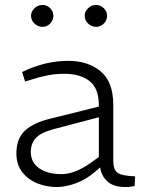

<svg xmlns="http://www.w3.org/2000/svg" viewBox="-20 -746 571 773"><path d="M208 7Q168 7 131 -7.5Q94 -22 70 -52.5Q46 -83 46 -128Q46 -189 81.5 -221Q117 -253 182 -268L378 -317V-322Q378 -390 340.5 -419.5Q303 -449 239 -449Q203 -449 169 -442Q135 -435 108 -426L81 -418L69 -456L93 -467Q133 -484 173.5 -492.5Q214 -501 255 -501Q335 -501 385.5 -458.5Q436 -416 436 -324V-98Q436 -64 452.5 -51Q469 -38 524 -36L522 3Q517 4 507 5.5Q497 7 485 7Q437 7 412.5 -15.5Q388 -38 383 -72L360 -52Q326 -23 285 -8Q244 7 208 7ZM227 -45Q256 -45 285.5 -57Q315 -69 345 -90L378 -114V-274L192 -225Q142 -211 123 -189Q104 -167 104 -134Q104 -92 138 -68.5Q172 -45 227 -45ZM151 -638Q139 -638 128.5 -644Q118 -650 111.5 -660Q105 -670 105 -683Q105 -694 111.5 -704Q118 -714 128.5 -720Q139 -726 151 -726Q163 -726 173 -720Q183 -714 189 -704Q195 -694 195 -683Q195 -671 189 -660.5Q183 -650 173 -644Q163 -638 151 -638ZM367 -638Q355 -638 344.5 -644Q334 -650 327.5 -660Q321 -670 321 -683Q321 -694 327.5 -704Q334 -714 344 -720Q354 -726 366 -726Q378 -726 388.5 -720Q399 -714 405 -704Q411 -694 411 -683Q411 -671 405 -660.5Q399 -650 389 -644Q379 -638 367 -638Z"/></svg>

Font: REM Medium ExtraLight
Style: Regular
Weight: 250
Version: Version 1.005;gftools[0.9.28]